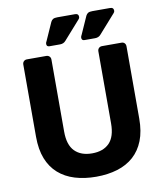

<svg xmlns="http://www.w3.org/2000/svg" viewBox="-97 -980 913 1068"><g transform="rotate(-10 359.5 -445.5)"><path d="M427 -750Q411 -750 411 -766Q411 -770 412.5 -774Q414 -778 416 -781L461 -882Q466 -892 474 -896.5Q482 -901 498 -901H598Q618 -901 618 -882Q618 -875 612 -869L519 -764Q507 -750 487 -750ZM229 -750Q213 -750 213 -766Q213 -770 214.5 -774Q216 -778 218 -781L263 -882Q268 -892 276 -896.5Q284 -901 300 -901H400Q420 -901 420 -882Q420 -875 414 -869L321 -764Q309 -750 289 -750ZM360 10Q294 10 240 -6.5Q186 -23 147.5 -57Q109 -91 88.5 -143Q68 -195 68 -267V-675Q68 -686 75 -693Q82 -700 93 -700H202Q213 -700 220 -693Q227 -686 227 -675V-268Q227 -193 262 -157.5Q297 -122 360 -122Q423 -122 457.5 -157.5Q492 -193 492 -268V-675Q492 -686 499 -693Q506 -700 517 -700H627Q638 -700 644.5 -693Q651 -686 651 -675V-267Q651 -195 630.5 -143Q610 -91 572 -57Q534 -23 480 -6.5Q426 10 360 10Z"/></g></svg>

Font: Fz Rubik SemBd
Style: Regular
Weight: 600
Designer: Hubert and Fischer
Foundry: Hubert and Fischer
Version: Vit hóa bi FontZin.com